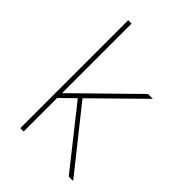

<svg xmlns="http://www.w3.org/2000/svg" viewBox="-214 -821 915 915"><g transform="rotate(45 243.5 -363.5)"><path d="M96.6 -727.3H119.3V-261.4H122.2L411.9 -545.5H444.6L205.6 -310.4L453.1 0H423.3L189.6 -294.7L119.3 -225.9V0H96.6Z"/></g></svg>

Font: Inter P Thin
Style: Regular
Weight: 100
Designer: Rasmus Andersson
Foundry: rsms
Version: Version 3.018;git-588b23468